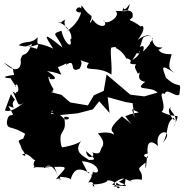

<svg xmlns="http://www.w3.org/2000/svg" viewBox="-32 -942 979 1018"><path d="M47 -413C13 -382 71 -357 12 -381C67 -287 11 -374 4 -290C11 -250 28 -283 119 -221C120 -239 126 -298 91 -207C50 -192 72 -198 84 -149C80 -160 126 -94 85 -124C123 -138 147 -81 157 -96C125 -58 180 -40 143 -56C213 -56 201 -49 262 -63C220 -57 191 -61 204 -50C228 -85 265 -48 280 5C303 42 296 45 256 -57C342 -61 313 -52 264 9C306 -9 291 34 285 -6C269 -3 349 -5 341 13C361 -49 383 -59 453 -20C423 -38 453 9 402 -87C495 -82 506 -12 464 -30C448 -20 442 25 465 -44C442 58 407 20 457 24C473 47 471 60 457 36C550 35 557 -2 502 21C583 -2 586 44 569 48C639 37 576 84 585 26C641 69 625 -3 631 51C627 -27 664 -10 598 22C647 41 661 53 562 37C642 -29 631 29 678 16C635 28 665 0 720 11C728 -55 672 -30 740 -80C737 -43 741 -27 748 -115C772 -92 699 -119 751 -128C748 -151 746 -221 806 -168C783 -264 902 -260 832 -186C864 -238 846 -296 890 -317C909 -276 832 -362 879 -375C845 -359 929 -336 889 -267C926 -363 918 -302 825 -349C858 -378 797 -464 842 -444C851 -481 899 -422 919 -441C930 -528 923 -458 848 -530C828 -584 816 -607 893 -555C865 -580 856 -576 878 -655C791 -653 823 -690 761 -722C793 -655 820 -683 829 -691C782 -685 780 -720 773 -738C781 -752 780 -719 726 -668C752 -742 648 -653 709 -659C702 -688 732 -663 669 -623C747 -732 699 -745 759 -753C777 -735 765 -780 698 -730C756 -806 713 -812 716 -800C652 -849 643 -825 670 -849C666 -838 695 -900 617 -884C632 -936 608 -853 657 -922C642 -871 648 -884 581 -884C614 -853 521 -799 517 -837C548 -798 493 -788 457 -841C458 -833 419 -777 472 -832C414 -803 473 -848 446 -863C407 -891 397 -935 399 -896C384 -920 347 -874 398 -876C379 -795 272 -749 339 -785C318 -780 301 -825 315 -838C256 -813 348 -815 272 -826C350 -804 355 -724 340 -734C357 -677 308 -710 294 -779C231 -759 272 -762 299 -690C195 -774 200 -761 250 -684C158 -728 164 -687 168 -745C132 -705 103 -731 67 -702C164 -676 184 -737 164 -683C79 -710 99 -684 139 -710C99 -620 93 -679 77 -626C86 -580 52 -546 -12 -611C54 -566 29 -593 43 -545C-37 -534 -7 -528 41 -526C-13 -562 69 -472 48 -482C58 -523 78 -448 55 -455C44 -420 87 -428 35 -457C68 -395 57 -372 95 -398C9 -329 -11 -361 -5 -359L26 -443ZM256 -459C245 -457 246 -461 252 -469C208 -538 231 -550 232 -523C289 -515 243 -551 217 -565C306 -555 302 -520 275 -586C321 -602 349 -625 341 -626C385 -663 321 -635 318 -598C378 -638 328 -548 390 -578C424 -635 353 -631 439 -608C399 -553 481 -599 559 -547C564 -634 540 -685 574 -721C510 -653 522 -687 582 -694C551 -713 611 -673 569 -692C629 -675 645 -609 639 -633C693 -619 623 -602 689 -601C683 -586 677 -593 699 -551C729 -575 674 -519 738 -508C669 -457 771 -488 803 -451L733 -431L659 -440L533 -547L518 -460L466 -437L434 -383L340 -399L294 -439L214 -460L226 -443L241 -455ZM668 -363C727 -333 708 -358 632 -326C682 -256 688 -272 614 -325C557 -274 550 -253 569 -239C577 -203 585 -254 487 -235C554 -163 470 -153 546 -188C475 -165 527 -112 456 -134C480 -117 432 -85 424 -141C475 -99 480 -93 439 -94C412 -115 355 -133 398 -195C396 -193 380 -174 285 -158C321 -143 321 -121 293 -169C273 -266 327 -222 308 -322C358 -328 324 -290 300 -320C270 -346 282 -342 240 -337C235 -377 278 -335 207 -357L275 -331L379 -341L460 -362L494 -405L549 -343L539 -427L633 -401L671 -395L681 -318Z"/></svg>

Font: Hussar Lance
Style: Regular
Weight: 700
Foundry: Cannot Into Space Fonts, PlusOne Fonts
Version: Version 2.27